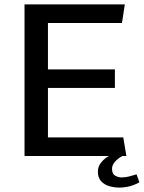

<svg xmlns="http://www.w3.org/2000/svg" viewBox="-20 -706 651 869"><path d="M91 0V-686H545L532 -602H197V-392H500V-308H197V-84H538L552 0ZM520 143Q497 143 474.5 136.5Q452 130 437.5 114Q423 98 423 71Q423 47 438.5 28.5Q454 10 473 0H534Q512 12 499.5 27Q487 42 487 58Q487 81 501 89Q515 97 531 97Q548 97 565 92.5Q582 88 598 83L611 119Q590 131 567 137Q544 143 520 143Z"/></svg>

Font: Chivo Medium
Style: Regular
Weight: 400
Version: Version 2.002